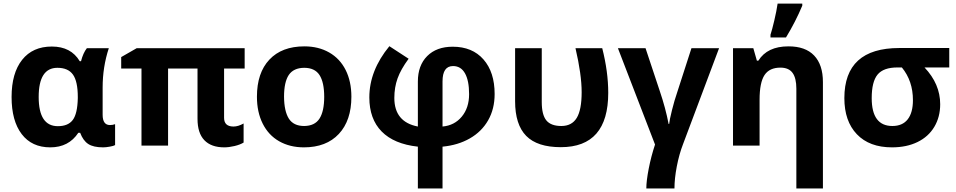

<svg xmlns="http://www.w3.org/2000/svg" viewBox="-20 -816 5360 1076"><path d="M555.2 -325.2V-172.9Q555.2 -115.2 596.2 -115.2Q611.8 -115.2 625 -120.1V-2.9Q617.2 2 595 5.9Q572.8 9.8 558.1 9.8Q503.4 9.8 474.6 -9Q445.8 -27.8 429.2 -71.8H418.9Q365.2 9.8 261.7 9.8Q158.2 9.8 101.6 -64.5Q44.9 -138.7 44.9 -272.5Q44.9 -406.2 104 -480.7Q163.1 -555.2 270.5 -555.2Q377.9 -555.2 426.8 -473.1H434.1Q445.8 -519 466.8 -545.9H589.8Q555.2 -440.9 555.2 -325.2ZM301.8 -436Q196.8 -436 196.8 -272.5Q196.8 -108.9 304.2 -108.9Q361.8 -108.9 387.9 -143.8Q414.1 -178.7 416 -266.1V-272Q416 -359.9 388.9 -397.9Q361.8 -436 301.8 -436Z M1235.8 -155.8Q1235.8 -106.9 1288.6 -106.9Q1314.9 -106.9 1345.2 -124V-17.1Q1325.2 -4.9 1294.2 2.4Q1263.2 9.8 1236.8 9.8Q1163.6 9.8 1125.2 -30.3Q1086.9 -70.3 1086.9 -149.9V-432.1H921.9V0H772.9V-432.1H659.2V-496.1L746.1 -545.9H1351.1V-432.1H1235.8Z M1949.2 -273.9Q1949.2 -140.6 1878.9 -65.4Q1808.6 9.8 1683.1 9.8Q1604.5 9.8 1544.4 -24.4Q1484.4 -58.6 1452.1 -123.5Q1419.9 -188 1419.9 -273.9Q1419.9 -407.7 1489.7 -481.9Q1559.6 -556.2 1686 -556.2Q1764.6 -556.2 1824.7 -522Q1884.8 -487.8 1917 -423.8Q1949.2 -359.9 1949.2 -273.9ZM1571.8 -274.4Q1572.3 -193.4 1598.6 -151.4Q1625 -109.9 1684.6 -109.9Q1744.1 -110.4 1770.5 -151.4Q1796.9 -192.4 1796.9 -273.4Q1796.9 -354.5 1770.5 -395.5Q1744.1 -436 1684.6 -436Q1625 -435.5 1598.1 -395.5Q1571.8 -355.5 1571.8 -274.4Z M2321.8 240.2V5.9Q2188 -8.8 2118.9 -79.1Q2049.8 -149.4 2049.8 -270Q2049.8 -420.4 2162.1 -557.1L2270 -486.8Q2226.1 -427.2 2208 -376.7Q2189.9 -326.2 2189.9 -267.1Q2189.9 -132.3 2321.8 -106.9V-358.9Q2321.8 -449.2 2374 -501.7Q2426.3 -554.2 2517.1 -554.2Q2627 -554.2 2689.5 -482.9Q2752 -411.6 2752 -289.1Q2752 -205.6 2715.6 -141.8Q2679.2 -78.1 2613 -40.3Q2546.9 -2.4 2460 5.9V240.2ZM2519 -445.8Q2460 -445.8 2460 -359.9V-106.9Q2526.9 -112.8 2567.9 -162.4Q2608.9 -211.9 2608.9 -288.1Q2608.9 -364.3 2585.9 -405Q2563 -445.8 2519 -445.8Z M3388.7 -295.9Q3388.7 8.8 3123 8.8Q2991.2 8.8 2929 -54.4Q2866.7 -117.7 2866.7 -249V-545.9H3016.1V-244.1Q3016.1 -172.9 3041.7 -141.4Q3067.4 -109.9 3126 -109.9Q3184.6 -109.9 3212.2 -155.3Q3239.7 -200.7 3239.7 -299.3Q3239.7 -397.9 3205.1 -545.9H3355Q3388.7 -413.6 3388.7 -295.9Z M3759.8 240.2H3602.1Q3602.1 198.2 3615.7 128.4Q3629.4 58.6 3650.9 -5.9L3442.9 -545.9H3597.7L3677.7 -305.2Q3710 -210 3727.1 -121.1H3730Q3731.9 -142.6 3745.8 -198.5Q3759.8 -254.4 3774.9 -297.9L3855 -545.9H4009.8L3808.1 -8.8Q3786.1 47.9 3772.9 116.5Q3759.8 185.1 3759.8 240.2Z M4397.9 -556.2Q4493.2 -556.6 4542.5 -504.9Q4591.8 -453.1 4591.8 -356V240.2H4442.9V-318.8Q4442.9 -377.9 4421.9 -407.2Q4400.9 -436.5 4355 -437Q4292.5 -437.5 4264.6 -395.5Q4236.8 -353.5 4236.8 -256.8V0H4087.9V-545.9H4201.7L4221.7 -476.1H4230Q4280.3 -556.2 4397.9 -556.2ZM4476.1 -795.9V-784.2Q4438 -693.4 4384.8 -606H4297.9V-621.1Q4306.6 -647.5 4319.3 -701.2Q4332 -754.9 4337.9 -795.9Z M5096.2 -254.9Q5096.2 -362.3 5034.2 -438H5009.8Q4930.7 -438 4897.9 -397.9Q4865.2 -357.9 4865.2 -266.1Q4865.2 -109.9 4981 -109.9Q5037.6 -109.9 5066.9 -147.2Q5096.2 -184.6 5096.2 -254.9ZM5249 -231.9Q5249 -160.6 5216.1 -105.2Q5183.1 -49.8 5121.8 -20Q5060.5 9.8 4979 9.8Q4852.1 9.8 4782 -63.7Q4711.9 -137.2 4711.9 -266.1Q4711.9 -546.9 5020 -546.9H5299.8V-438H5161.1Q5249 -345.2 5249 -231.9Z"/></svg>

Font: NotoSans-Bold
Style: Bold
Weight: 700
Designer: Monotype Design team
Foundry: Monotype Imaging Inc.
Version: Version 1.04